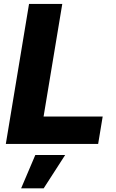

<svg xmlns="http://www.w3.org/2000/svg" viewBox="-20 -748 605 998"><path d="M10.3 0 130.9 -727.5H303.7L206.5 -142.1H513.7L490.2 0ZM89.8 231 163.6 57.6H318.8L207 231Z"/></svg>

Font: Inter 17pt ExtraBold
Style: Italic
Weight: 800
Italic angle: -9.3988°
Version: Version 4.001;git-66647c0bb